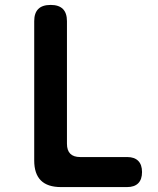

<svg xmlns="http://www.w3.org/2000/svg" viewBox="-20 -760 640 780"><path d="M228 0Q173 0 146 -27Q119 -54 119 -108V-674Q119 -707 135.5 -723.5Q152 -740 186 -740Q219 -740 235.5 -723.5Q252 -707 252 -674V-176Q252 -149 265.5 -135.5Q279 -122 306 -122H497Q526 -122 541.5 -106.5Q557 -91 557 -61Q557 -31 541.5 -15.5Q526 0 496 0Z"/></svg>

Font: Maple Mono NL
Style: Bold
Weight: 700
Monospace: yes
Designer: subframe7536
Version: Version 7.000